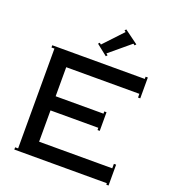

<svg xmlns="http://www.w3.org/2000/svg" viewBox="-168 -1077 1082 1211"><g transform="rotate(20 373.0 -471.5)"><path d="M341.3 -817.5 351.5 -809 471.3 -936.5 461.1 -944.1 469.6 -953.5 561.4 -886.3 552.9 -877 542.7 -884.6 403.3 -768.2 414.4 -759.7 405.9 -750.3 332.8 -808.1ZM65 0V-15H85V-685H65V-700H686V-715H701V-575H686V-600H195V-405H516V-420H531V-295H516V-310H195V-100H686V-130H701V10H686V0Z"/></g></svg>

Font: Copperplate CC
Style: Regular
Weight: 400
Designer: indestructible type*
Foundry: Cowboy Collective
Version: Version 1.000